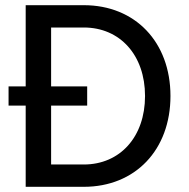

<svg xmlns="http://www.w3.org/2000/svg" viewBox="-20 -720 729 740"><path d="M13 -313H79V0H303C501 0 637 -142 637 -350C637 -558 501 -700 303 -700H79V-387H13ZM303 -86H177V-313H316V-387H177V-614H303C443 -614 539 -507 539 -350C539 -193 443 -86 303 -86Z"/></svg>

Font: Uncut Sans Medium
Style: Regular
Weight: 500
Designer: Kasper Nordkvist
Foundry: UNCUT.wtf
Version: Version 1.304;Glyphs 3.2 (3246)